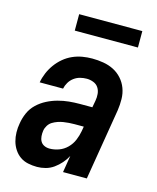

<svg xmlns="http://www.w3.org/2000/svg" viewBox="-110 -796 720 881"><g transform="rotate(15 250.0 -355.5)"><path d="M150 8Q128 8 107 3.5Q86 -1 69.5 -12.5Q53 -24 41.5 -41.5Q30 -59 24.5 -79Q19 -99 18.5 -121Q18 -143 22 -164Q26 -190 37 -215Q48 -240 68 -259Q88 -278 112.5 -290.5Q137 -303 163 -310Q189 -317 214.5 -319.5Q240 -322 266 -322H325L331 -355Q334 -371 332.5 -387.5Q331 -404 322.5 -417Q314 -430 298.5 -436Q283 -442 267 -442Q251 -442 235.5 -438Q220 -434 206.5 -424Q193 -414 184.5 -399.5Q176 -385 173 -370H62Q66 -393 75.5 -415.5Q85 -438 99.5 -458Q114 -478 133 -494Q152 -510 174.5 -520Q197 -530 220.5 -534Q244 -538 267 -538Q294 -538 320.5 -533.5Q347 -529 369.5 -517.5Q392 -506 409 -487Q426 -468 435 -444Q444 -420 444.5 -393Q445 -366 441 -339L385 0H272L285 -80Q275 -61 260.5 -44.5Q246 -28 228.5 -15.5Q211 -3 190.5 2.5Q170 8 150 8ZM184 -88Q206 -88 228 -96Q250 -104 267 -121Q284 -138 293 -159.5Q302 -181 306 -203L310 -226H266Q253 -226 240 -225Q227 -224 214 -222Q201 -220 188 -215.5Q175 -211 163.5 -204Q152 -197 144.5 -185Q137 -173 135 -160Q133 -147 134 -133.5Q135 -120 141 -109.5Q147 -99 158.5 -93.5Q170 -88 184 -88ZM156 -641V-719H456V-641Z"/></g></svg>

Font: Iosevka Curly Oblique
Style: Bold
Weight: 700
Italic angle: -9°
Monospace: yes
Designer: Belleve Invis
Foundry: Belleve Invis
Version: Version 11.1.0; ttfautohint (v1.8.3)